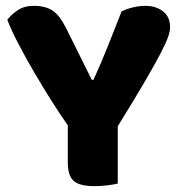

<svg xmlns="http://www.w3.org/2000/svg" viewBox="-20 -629 614 657"><path d="M562 -535Q562 -523 555.5 -503.5Q549 -484 529.5 -446.5Q510 -409 475 -349Q440 -289 383 -197V-1Q372 2 349.5 5Q327 8 304 8Q252 8 232 -10Q212 -28 212 -73V-200Q186 -237 156 -284.5Q126 -332 97 -381.5Q68 -431 43.5 -478Q19 -525 5 -561Q18 -579 40.5 -594Q63 -609 96 -609Q135 -609 159.5 -593Q184 -577 206 -533L294 -356H300Q314 -387 325.5 -414Q337 -441 348 -468.5Q359 -496 370.5 -525Q382 -554 396 -590Q414 -599 436 -604Q458 -609 478 -609Q513 -609 537.5 -590.5Q562 -572 562 -535Z"/></svg>

Font: Baloo Paaji 2 ExtraBold
Style: Regular
Weight: 800
Designer: Shuchita Grover, Noopur Datye and Ek Type
Foundry: Ek Type
Version: Version 1.640;hotconv 1.0.111;makeotfexe 2.5.65597; ttfautoh